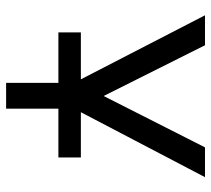

<svg xmlns="http://www.w3.org/2000/svg" viewBox="-51 -639 690 628"><g transform="rotate(90 294.0 -325.0)"><path d="M86 -244.5H239.5L30 -650.5H128L294 -319L462 -650.5H559.5L347 -244.5H495V-171H335.5V0H251V-171H86Z"/></g></svg>

Font: Overused Grotesk
Style: Regular
Weight: 450
Version: Version 0.004